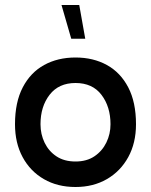

<svg xmlns="http://www.w3.org/2000/svg" viewBox="-20 -735 604 768"><path d="M282 13Q210 13 155.5 -18.5Q101 -50 70.5 -106.5Q40 -163 40 -238Q40 -326 71 -385.5Q102 -445 156.5 -475Q211 -505 282 -505Q353 -505 407.5 -475Q462 -445 493 -385.5Q524 -326 524 -238Q524 -163 493 -106.5Q462 -50 407.5 -18.5Q353 13 282 13ZM282 -89Q327 -89 358 -110Q389 -131 405.5 -165Q422 -199 422 -238Q422 -308 386 -355.5Q350 -403 282 -403Q215 -403 178.5 -356Q142 -309 142 -238Q142 -198 158.5 -164Q175 -130 206 -109.5Q237 -89 282 -89ZM321 -580H265L226 -715H297Z"/></svg>

Font: Kulim Park SemiBold
Style: Regular
Weight: 600
Designer: Noponies / Dale Sattler
Foundry: Noponies
Version: Version 1.000; ttfautohint (v1.8.3)